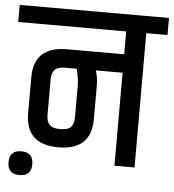

<svg xmlns="http://www.w3.org/2000/svg" viewBox="-81 -704 752 829"><g transform="rotate(5 294.5 -290.0)"><path d="M33.5 76Q-18 76 -18 24.5Q-18 -27 33.5 -27Q85 -27 85 24.5Q85 76 33.5 76ZM191 -403Q158 -403 145 -389Q132 -375 132 -347V-193Q132 -165 145 -151Q158 -137 191.5 -137Q225 -137 238 -151Q251 -165 251 -193V-335Q251 -359 240 -403ZM439 -403H323Q333 -373 333 -337V-193Q333 -58 190.5 -58Q48 -58 48 -193V-349Q48 -483 191 -483H439V-582H-29V-656H618V-582H526V0H439Z"/></g></svg>

Font: Khand Medium
Style: Regular
Weight: 500
Designer: Devanagari: Sanchit Sawaria, Jyotish Sonowal; Latin: Satya Rajpurohit
Foundry: Indian Type Foundry
Version: Version 1.100;PS 1.0;hotconv 1.0.78;makeotf.lib2.5.61930; tt